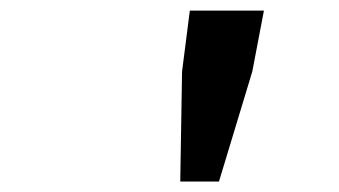

<svg xmlns="http://www.w3.org/2000/svg" viewBox="-20 -706 640 363"><path d="M320.8 -362.8 324.2 -570.8 338.9 -686H479L457 -570.8L394 -362.8Z"/></svg>

Font: Office Code Pro Medium Italic
Style: Regular
Weight: 500
Italic angle: -9°
Designer: Nathan Rutzky & Paul D. Hunt
Foundry: Adobe Systems Incorporated
Version: Version 1.004;PS 001.004;hotconv 1.0.70;makeotf.lib2.5.58329